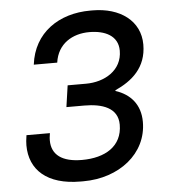

<svg xmlns="http://www.w3.org/2000/svg" viewBox="-51 -743 718 800"><g transform="rotate(-5 307.5 -343.0)"><path d="M365 -696H356C225 -696 118 -625 102 -492H200C211 -571 274 -607 344 -607C409 -607 464 -582 464 -519C464 -436 389 -394 312 -394H235L222 -304H297C371 -304 437 -283 437 -212C437 -121 364 -79 268 -79C185 -79 141 -111 141 -172C141 -179 141 -183 144 -202H46C43 -182 42 -171 42 -160C42 -57 114 10 254 10H266C415 10 534 -82 534 -215C534 -288 493 -333 432 -353L431 -356C502 -388 564 -439 564 -536C564 -635 481 -696 365 -696Z"/></g></svg>

Font: Chivo
Style: Italic
Weight: 400
Italic angle: -8°
Designer: Hector Gatti
Foundry: Omnibus-Type
Version: Version 1.003;PS 001.003;hotconv 1.0.70;makeotf.lib2.5.58329